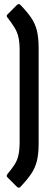

<svg xmlns="http://www.w3.org/2000/svg" viewBox="-20 -741 239 929"><path d="M62 163 17 118Q12 114 12.5 109.5Q13 105 17 100Q38 75 51 54.5Q64 34 69.5 8.5Q75 -17 75 -55V-499Q75 -537 69 -562Q63 -587 50 -608Q37 -629 17 -655Q13 -659 12.5 -663.5Q12 -668 17 -672L62 -717Q72 -726 80 -716Q112 -683 131 -655Q150 -627 158.5 -593Q167 -559 167 -505V-49Q167 4 158.5 38Q150 72 131 100Q112 128 80 162Q72 172 62 163Z"/></svg>

Font: Sofia Sans Extra Condensed
Style: Bold
Weight: 700
Designer: Botio Nikoltchev, Ani Petrova
Foundry: lettersoup
Version: Version 4.101